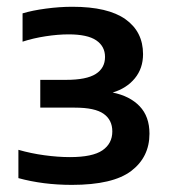

<svg xmlns="http://www.w3.org/2000/svg" viewBox="-20 -834 493 553"><path d="M187 -301.5Q104 -301.5 33 -321V-402.5Q69.5 -392 108.2 -386.8Q147 -381.5 181.5 -381.5Q246.5 -381.5 275 -401Q303.5 -420.5 303.5 -455.5Q303.5 -488.5 278.5 -506.2Q253.5 -524 195.5 -524H96V-604H170.5Q229 -604 255.8 -621Q282.5 -638 282.5 -670Q282.5 -700.5 257.2 -717.8Q232 -735 177.5 -735Q147 -735 111.2 -729.5Q75.5 -724 45 -714V-795.5Q73 -804 112.2 -809.2Q151.5 -814.5 188.5 -814.5Q291 -814.5 341.5 -778.5Q392 -742.5 392 -678Q392 -637 368.2 -608.2Q344.5 -579.5 304.5 -567.5Q354 -557.5 382.2 -528Q410.5 -498.5 410.5 -449Q410.5 -381.5 357.8 -341.5Q305 -301.5 187 -301.5Z"/></svg>

Font: Encode Sans Expanded Expanded SemiBold
Style: Regular
Weight: 600
Width: 7
Designer: Multiple Designers
Foundry: Impallari Type
Version: Version 3.000; ttfautohint (v1.8.3) -l 8 -r 50 -G 200 -x 14 